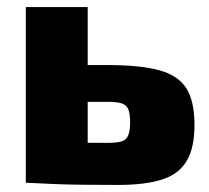

<svg xmlns="http://www.w3.org/2000/svg" viewBox="-20 -517 592 543"><path d="M284 -333Q378 -333 431.5 -318Q485 -303 507.5 -266.5Q530 -230 530 -164Q530 -98 507.5 -61Q485 -24 437.5 -9Q390 6 315 6Q257 6 213.5 5.5Q170 5 133.5 3.5Q97 2 59 0L71 -116Q91 -115 149 -114Q207 -113 284 -113Q310 -113 323.5 -117Q337 -121 342.5 -134Q348 -147 348 -171Q348 -195 343 -207.5Q338 -220 324.5 -224.5Q311 -229 284 -229H70V-333ZM228 -497V0H53V-497Z"/></svg>

Font: Exo 2 ExtraBold
Style: Regular
Weight: 800
Designer: Natanael Gama
Foundry: Natanael Gama
Version: Version 2.010